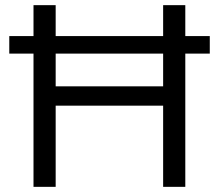

<svg xmlns="http://www.w3.org/2000/svg" viewBox="-20 -725 849 745"><path d="M110 0V-517H16V-585H110V-705H196V-585H613V-705H699V-585H794V-517H699V0H613V-315H196V0ZM196 -390H613V-517H196Z"/></svg>

Font: Nunito Sans 10pt
Style: Regular
Weight: 400
Designer: Vernon Adams
Foundry: Vernon Adams
Version: Version 3.101;gftools[0.9.27]